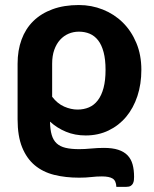

<svg xmlns="http://www.w3.org/2000/svg" viewBox="-20 -544 612 764"><path d="M187.5 -159Q208.5 -131.5 235.5 -119.8Q262.5 -108 288.5 -108Q313.5 -108 334 -116.8Q354.5 -125.5 369.2 -144.8Q384 -164 392 -194Q400 -224 400 -266Q400 -307.5 392.2 -336.5Q384.5 -365.5 370.5 -383.5Q356.5 -401.5 337 -409.8Q317.5 -418 294 -418Q272 -418 252.8 -409.8Q233.5 -401.5 219 -385.5Q204.5 -369.5 196 -345.8Q187.5 -322 187.5 -290.5ZM50 -290.5Q50 -343.5 65.8 -386.5Q81.5 -429.5 112.5 -460Q143.5 -490.5 189 -507.2Q234.5 -524 294 -524Q344 -524 389.2 -506Q434.5 -488 468.5 -454.5Q502.5 -421 522.5 -373.2Q542.5 -325.5 542.5 -266Q542.5 -209.5 526.8 -161.8Q511 -114 482 -79.2Q453 -44.5 412 -24.8Q371 -5 321 -5Q278 -5 242.5 -19.8Q207 -34.5 179 -60Q179.5 -28 185.8 -7Q192 14 205.5 26.5Q219 39 240.8 44.2Q262.5 49.5 295 49.5Q316.5 49.5 342.5 47Q368.5 44.5 393.5 44.5Q427.5 44.5 450.5 52Q473.5 59.5 487.5 74Q501.5 88.5 507.5 110Q513.5 131.5 513.5 159.5Q513.5 166 512.8 173Q512 180 509 186Q506 192 499.8 195.8Q493.5 199.5 482.5 199.5H443Q442 175 428.2 166.5Q414.5 158 385.5 158Q364 158 343 160.5Q322 163 294.5 163Q240.5 163 195.5 151.8Q150.5 140.5 118.2 113.5Q86 86.5 68 42Q50 -2.5 50 -69Z"/></svg>

Font: Lato 2
Style: Regular
Weight: 800
Designer: Lukasz Dziedzic with Adam Twardoch and Botio Nikoltchev
Foundry: tyPoland Lukasz Dziedzic
Version: Version 2.015; 2015-08-06; http://www.latofonts.com/